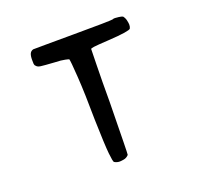

<svg xmlns="http://www.w3.org/2000/svg" viewBox="-103 -696 830 794"><g transform="rotate(-20 311.5 -299.0)"><path d="M97.7 -535.2Q97.7 -553.7 102.1 -563Q106.4 -572.3 117.2 -575.2Q125 -575.2 175.3 -575.7Q225.6 -576.2 297.9 -576.2Q370.1 -576.2 418.5 -577.1Q466.8 -578.1 467.8 -579.1Q470.7 -581.1 478.5 -581.1Q483.4 -581.1 495.1 -579.6Q506.8 -578.1 512.7 -575.2Q520.5 -565.4 522.9 -553.2Q525.4 -541 525.4 -535.2Q525.4 -525.4 521.5 -518.6Q518.6 -514.6 494.6 -510.7Q470.7 -506.8 421.9 -503.9Q371.1 -501 356.9 -499Q342.8 -497.1 342.8 -494.1Q342.8 -489.3 341.3 -423.8Q339.8 -358.4 339.8 -262.7Q337.9 -141.6 336.9 -87.4Q335.9 -33.2 335 -31.2Q325.2 -20.5 312.5 -18.6Q299.8 -16.6 295.9 -16.6Q282.2 -16.6 271.5 -23.4Q267.6 -26.4 263.7 -64Q259.8 -101.6 256.8 -213.9Q255.9 -329.1 251 -403.8Q246.1 -478.5 243.2 -485.4Q242.2 -486.3 226.6 -489.7Q210.9 -493.2 182.6 -494.1Q135.7 -497.1 122.1 -499Q108.4 -501 103.5 -507.8Q98.6 -511.7 98.1 -518.1Q97.7 -524.4 97.7 -535.2Z"/></g></svg>

Font: JasonHandwriting4
Style: Regular
Weight: 400
Version: Version 1.01.21